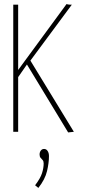

<svg xmlns="http://www.w3.org/2000/svg" viewBox="-20 -646 415 941"><path d="M314 3 112 -330 69 -268V0H45V-623H69V-303L306 -626Q309 -625 314.5 -624Q320 -623 324 -623H332L129 -349L342 0ZM168 275 152 262Q178 228 186 202.5Q194 177 194 155Q194 144 189 138.5Q184 133 179 127.5Q174 122 174 111Q174 100 180 92Q186 84 196 84Q207 84 213.5 94Q220 104 220 119Q220 152 210.5 192.5Q201 233 168 275Z"/></svg>

Font: Inconsolata Condensed ExtraLight
Style: Regular
Weight: 200
Width: 3
Monospace: yes
Designer: Raph Levien, Cyreal, Brenton Simpson
Foundry: Raph Levien, Cyreal, Google
Version: Version 3.100; ttfautohint (v1.8.4.7-5d5b)